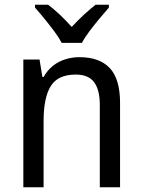

<svg xmlns="http://www.w3.org/2000/svg" viewBox="-20 -786 599 806"><path d="M313 -546Q398 -546 441 -500Q484 -454 484 -354V0H399V-345Q399 -409 375 -441Q351 -473 298 -473Q223 -473 193 -424.5Q163 -376 163 -278V0H78V-536H146L158 -463H163Q179 -491 202 -509.5Q225 -528 254 -537Q283 -546 313 -546ZM239 -606Q227 -629 207.5 -655Q188 -681 166.5 -707.5Q145 -734 127 -754V-766H182Q205 -749 231 -724.5Q257 -700 281 -673Q307 -701 331.5 -723.5Q356 -746 381 -766H437V-754Q420 -735 398 -708.5Q376 -682 356 -655.5Q336 -629 324 -606Z"/></svg>

Font: Noto Sans Arabic SemiCondensed
Style: Regular
Weight: 400
Width: 4
Designer: Monotype Design Team, Nadine Chahine, Nizar Qandah and Khaled Hosny
Foundry: Monotype Imaging Inc.
Version: Version 2.012